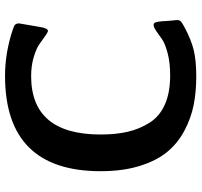

<svg xmlns="http://www.w3.org/2000/svg" viewBox="-38 -718 780 743"><g transform="rotate(-90 351.5 -347.0)"><path d="M60 -347Q60 -717 429 -717Q517 -717 605 -688Q617 -684 621.5 -682Q626 -680 629 -675.5Q632 -671 632 -663Q632 -660 618 -581Q613 -551 603 -551Q598 -551 584 -561Q570 -571 552.5 -583.5Q535 -596 501.5 -606Q468 -616 428 -616Q202 -616 202 -347Q202 -288 212.5 -242.5Q223 -197 247.5 -158Q272 -119 318 -98.5Q364 -78 431 -78Q480 -78 517.5 -88Q555 -98 571.5 -110Q588 -122 602.5 -132Q617 -142 626 -142Q629 -142 631 -141Q633 -140 634.5 -137Q636 -134 637 -131.5Q638 -129 638.5 -124Q639 -119 639.5 -115.5Q640 -112 640.5 -106Q641 -100 641 -96Q642 -81 643 -70.5Q644 -60 644.5 -57Q645 -54 645 -52Q645 -48 644.5 -45.5Q644 -43 642.5 -40.5Q641 -38 639.5 -36.5Q638 -35 635 -33Q632 -31 630.5 -30Q629 -29 625 -27Q621 -25 620 -24Q570 3 529.5 13Q489 23 426 23Q367 23 316.5 13Q266 3 217.5 -22.5Q169 -48 135 -89Q101 -130 80.5 -195.5Q60 -261 60 -347Z"/></g></svg>

Font: CMU Sans Serif
Style: Bold
Weight: 700
Version: Version 0.7.0